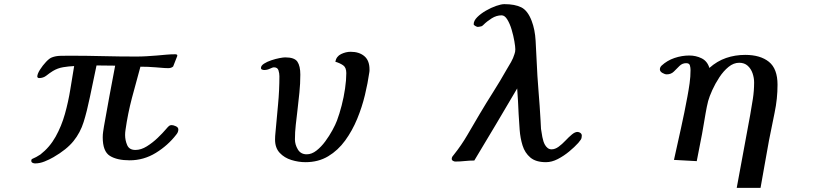

<svg xmlns="http://www.w3.org/2000/svg" viewBox="-20 -778 4040 927"><path d="M841 -153Q841 -146 838.5 -140Q836 -134 831 -128Q791 -76 732.5 -40Q674 -4 606 -4Q545 -4 510.5 -25.5Q476 -47 476 -115Q476 -129 478 -142Q480 -155 482 -168Q495 -242 508.5 -315Q522 -388 536 -461Q514 -461 491.5 -461.5Q469 -462 446 -462Q438 -424 430 -385.5Q422 -347 414 -309Q400 -241 384 -189.5Q368 -138 335 -97Q302 -56 238 -19Q219 -8 195.5 1.5Q172 11 149 11Q143 11 137 8Q131 5 131 -2Q131 -7 134 -10Q144 -14 155 -20Q166 -26 175 -32Q220 -67 248.5 -118Q277 -169 293.5 -228Q310 -287 319.5 -346.5Q329 -406 338 -459Q312 -458 285 -453.5Q258 -449 235 -435Q219 -425 204 -413Q189 -401 168 -401Q166 -401 163 -403Q160 -405 160 -408Q160 -421 173 -441.5Q186 -462 202.5 -479.5Q219 -497 231 -501Q249 -508 272.5 -508.5Q296 -509 315 -509Q396 -509 476.5 -507Q557 -505 638 -505Q663 -505 688 -506.5Q713 -508 738 -510Q760 -512 782.5 -514Q805 -516 827 -516Q829 -516 832.5 -515Q836 -514 836 -510V-508L816 -457Q807 -449 793 -449Q777 -449 762 -450.5Q747 -452 731 -453Q695 -456 658 -456Q637 -381 617 -305Q597 -229 586 -151Q585 -145 584.5 -138.5Q584 -132 584 -126Q584 -101 594 -77.5Q604 -54 634 -54Q661 -54 689 -71.5Q717 -89 741.5 -112.5Q766 -136 782 -155Q785 -159 788 -162Q791 -165 794 -168Q800 -174 809 -174Q817 -174 829 -168.5Q841 -163 841 -153Z M1764 -443Q1764 -439 1764 -435.5Q1764 -432 1763 -428Q1756 -378 1742 -319.5Q1728 -261 1704.5 -204Q1681 -147 1646.5 -99.5Q1612 -52 1564.5 -23.5Q1517 5 1455 5Q1421 5 1387 -5.5Q1353 -16 1330.5 -40Q1308 -64 1308 -104Q1308 -112 1308.5 -121Q1309 -130 1310 -138Q1316 -206 1322.5 -274Q1329 -342 1329 -410Q1329 -424 1324.5 -438.5Q1320 -453 1302 -453Q1297 -453 1283.5 -446.5Q1270 -440 1256 -440Q1251 -440 1245.5 -442Q1240 -444 1240 -450Q1240 -461 1254.5 -470.5Q1269 -480 1290 -487Q1311 -494 1329.5 -497.5Q1348 -501 1357 -501Q1402 -501 1416 -480Q1430 -459 1430 -418Q1430 -374 1425.5 -330.5Q1421 -287 1416 -244Q1412 -210 1408 -175Q1404 -140 1404 -105Q1404 -80 1418 -56.5Q1432 -33 1461 -33Q1485 -33 1508 -51Q1531 -69 1550.5 -95.5Q1570 -122 1585 -149.5Q1600 -177 1607 -196Q1619 -228 1629.5 -268.5Q1640 -309 1646 -350.5Q1652 -392 1652 -425Q1652 -452 1637 -462.5Q1622 -473 1599 -480Q1604 -506 1627 -517Q1650 -528 1673 -528Q1714 -528 1739 -507Q1764 -486 1764 -443Z M2789 -123Q2789 -111 2784 -103.5Q2779 -96 2772 -88Q2754 -68 2728 -46.5Q2702 -25 2673 -10Q2644 5 2616 5Q2567 5 2540.5 -17.5Q2514 -40 2503 -75.5Q2492 -111 2489 -151Q2486 -191 2484 -227Q2483 -259 2481 -289.5Q2479 -320 2477 -351Q2375 -177 2270 -3Q2247 -3 2224 -0.5Q2201 2 2178 2Q2173 2 2167 -1.5Q2161 -5 2161 -11Q2161 -17 2164.5 -22.5Q2168 -28 2172 -32Q2208 -77 2237 -127Q2266 -177 2295 -226Q2327 -280 2361 -333.5Q2395 -387 2426 -442Q2437 -460 2447.5 -478.5Q2458 -497 2464 -517Q2466 -522 2467 -528Q2468 -534 2468 -540Q2468 -552 2463.5 -578.5Q2459 -605 2450.5 -634Q2442 -663 2429.5 -683.5Q2417 -704 2402 -704Q2377 -704 2354 -689.5Q2331 -675 2314 -658Q2310 -654 2307 -652Q2303 -651 2297.5 -649.5Q2292 -648 2287 -648Q2283 -648 2275 -652.5Q2267 -657 2267 -661Q2267 -678 2284 -695Q2301 -712 2326 -726.5Q2351 -741 2375.5 -749.5Q2400 -758 2415 -758Q2466 -758 2497 -742.5Q2528 -727 2547 -677Q2563 -635 2566 -581.5Q2569 -528 2571 -484Q2574 -411 2580 -339Q2586 -267 2590 -195Q2591 -185 2591 -175.5Q2591 -166 2592 -156Q2594 -140 2598.5 -116.5Q2603 -93 2611 -79Q2616 -70 2624 -63.5Q2632 -57 2643 -57Q2660 -57 2677 -69.5Q2694 -82 2710 -99Q2726 -116 2741 -128.5Q2756 -141 2768 -141Q2776 -141 2782.5 -136Q2789 -131 2789 -123Z M3734 -369Q3734 -301 3720 -234.5Q3706 -168 3693 -101Q3683 -44 3672.5 13.5Q3662 71 3652 129H3537Q3553 41 3569.5 -47Q3586 -135 3602 -223Q3609 -262 3615 -301Q3621 -340 3621 -380Q3621 -402 3613.5 -424Q3606 -446 3590 -460.5Q3574 -475 3549 -475Q3522 -475 3497.5 -455Q3473 -435 3453 -404.5Q3433 -374 3419 -343Q3405 -312 3399 -290Q3392 -262 3387 -232.5Q3382 -203 3377 -174Q3370 -131 3361 -87.5Q3352 -44 3344 0L3234 -6Q3251 -83 3268 -159.5Q3285 -236 3299 -312Q3305 -344 3309.5 -376Q3314 -408 3314 -440Q3314 -451 3311 -462Q3308 -473 3293 -473Q3274 -473 3260.5 -459.5Q3247 -446 3233.5 -432.5Q3220 -419 3199 -419Q3190 -419 3178 -426Q3166 -433 3166 -443Q3166 -453 3174 -461Q3201 -486 3236.5 -498Q3272 -510 3308 -510Q3340 -510 3367.5 -496.5Q3395 -483 3405 -450Q3442 -483 3485.5 -498Q3529 -513 3578 -513Q3651 -513 3692.5 -479.5Q3734 -446 3734 -369Z"/></svg>

Font: Kaisei Opti
Style: Bold
Weight: 700
Designer: Font-Kai, 金井和夫
Foundry: KAZUO KANAI
Version: Version 5.003